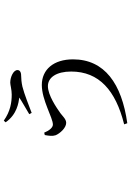

<svg xmlns="http://www.w3.org/2000/svg" viewBox="145 -776 709 1040"><g transform="rotate(-90 500.0 -256.5)"><path d="M288 -369C284 -347 281 -328 287 -310C296 -288 326 -253 354 -253C374 -253 390 -272 406 -284C437 -306 504 -352 553 -352C600 -352 632 -306 632 -226C632 -75 530 15 346 61L352 78C566 48 698 -45 698 -216C698 -321 643 -385 559 -385C477 -385 382 -325 345 -325C328 -325 312 -345 301 -372ZM491 -507C469 -492 432 -472 401 -453L408 -440C445 -454 510 -480 550 -490C571 -495 596 -497 610 -497C630 -497 640 -505 640 -517C640 -539 602 -556 572 -556C559 -556 534 -548 507 -548C465 -548 417 -555 366 -591L357 -581C400 -519 463 -511 491 -507Z"/></g></svg>

Font: Source Han Serif AKR9
Style: Regular
Weight: 400
Designer: Ryoko NISHIZUKA 西塚涼子 (kana & ideographs); Frank Grießhammer (Latin, Greek & Cyrillic); Sandoll Communications 산돌커뮤니케이션, 
Foundry: Adobe Systems Incorporated
Version: Version 1.005;hotconv 1.0.107;makeotfexe 2.5.65593